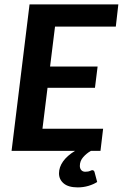

<svg xmlns="http://www.w3.org/2000/svg" viewBox="-20 -668 544 850"><path d="M388.2 85.4Q396 85.4 398.4 93.3L410.2 137.7Q394.5 147.9 371.8 154.8Q349.1 161.6 324.2 161.6Q282.7 161.6 262 144Q241.2 126.5 241.2 99.6Q241.2 72.3 259 46.9Q276.9 21.5 312 0H31.2L110.8 -648.4H503.9L492.7 -550.3H223.6L201.7 -373.5H412.1L400.4 -279.3H190.4L168 -98.1H436.5L424.8 0H382.3Q363.3 10.7 348.4 27.6Q333.5 44.4 333.5 66.4Q333.5 77.6 339.8 85Q346.2 92.3 357.4 92.3Q365.2 92.3 370.1 91.3Q375 90.3 378.4 88.9Q381.8 87.4 383.8 86.4Q385.7 85.4 388.2 85.4Z"/></svg>

Font: Carlito
Style: Bold Italic
Weight: 700
Italic angle: -7°
Designer: Lukasz Dziedzic
Foundry: tyPoland Lukasz Dziedzic
Version: Version 1.104